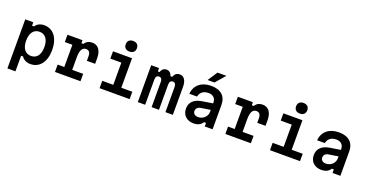

<svg xmlns="http://www.w3.org/2000/svg" viewBox="-39 -1814 5677 2965"><g transform="rotate(20 2800.0 -331.5)"><path d="M94 200H226V-56H259C284 -12 340 16 402 16C552 16 647 -107 647 -303C647 -499 552 -622 402 -622C340 -622 284 -595 259 -550H226V-606H94ZM219 -303C219 -429 274 -502 369 -502C463 -502 518 -429 518 -303C518 -178 463 -105 369 -105C274 -105 219 -178 219 -303Z M788 -606V-486H912V-121H803V0H1222V-121H1042V-329C1042 -442 1072 -497 1134 -497C1183 -497 1207 -466 1207 -403V-330H1343V-421C1343 -550 1287 -623 1191 -623C1136 -623 1091 -599 1068 -557H1035V-606Z M1536 -606V-486H1717V-121H1536V0H2030V-121H1849V-606ZM1683 -776C1683 -721 1717 -689 1775 -689C1833 -689 1867 -721 1867 -776C1867 -831 1833 -863 1775 -863C1717 -863 1683 -831 1683 -776Z M2164 -606V0H2285V-412C2285 -459 2303 -483 2338 -483C2373 -483 2391 -459 2391 -412V0H2512V-412C2512 -459 2530 -483 2565 -483C2600 -483 2618 -459 2618 -412V0H2740V-462C2740 -563 2698 -624 2629 -624C2580 -624 2545 -596 2531 -548H2502C2487 -596 2455 -624 2413 -624C2367 -624 2335 -597 2322 -551H2293V-606Z M3060 -689H3173L3311 -849H3165ZM2868 -393H2994C3009 -465 3062 -506 3144 -506C3220 -506 3264 -463 3264 -390V-379L3087 -351C2965 -331 2897 -264 2897 -161C2897 -56 2970 15 3082 15C3154 15 3202 -10 3231 -58H3264V0H3393V-399C3393 -543 3304 -624 3146 -624C2985 -624 2879 -536 2868 -393ZM3033 -170C3033 -212 3059 -240 3109 -248L3264 -272V-240C3264 -162 3198 -100 3116 -100C3066 -100 3033 -128 3033 -170Z M3588 -606V-486H3712V-121H3603V0H4022V-121H3842V-329C3842 -442 3872 -497 3934 -497C3983 -497 4007 -466 4007 -403V-330H4143V-421C4143 -550 4087 -623 3991 -623C3936 -623 3891 -599 3868 -557H3835V-606Z M4336 -606V-486H4517V-121H4336V0H4830V-121H4649V-606ZM4483 -776C4483 -721 4517 -689 4575 -689C4633 -689 4667 -721 4667 -776C4667 -831 4633 -863 4575 -863C4517 -863 4483 -831 4483 -776Z M4968 -393H5094C5109 -465 5162 -506 5244 -506C5320 -506 5364 -463 5364 -390V-379L5187 -351C5065 -331 4997 -264 4997 -161C4997 -56 5070 15 5182 15C5254 15 5302 -10 5331 -58H5364V0H5493V-399C5493 -543 5404 -624 5246 -624C5085 -624 4979 -536 4968 -393ZM5133 -170C5133 -212 5159 -240 5209 -248L5364 -272V-240C5364 -162 5298 -100 5216 -100C5166 -100 5133 -128 5133 -170Z"/></g></svg>

Font: Martian Mono Std Md
Style: Regular
Weight: 500
Monospace: yes
Designer: Roman Shamin
Foundry: Evil Martians
Version: Version 1.000